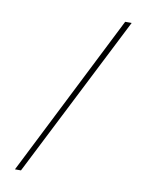

<svg xmlns="http://www.w3.org/2000/svg" viewBox="-78 -687 601 787"><g transform="rotate(10 222.0 -293.0)"><path d="M39 44 379 -630H406L64 44Z"/></g></svg>

Font: Smooch Sans Thin Light
Style: Regular
Weight: 300
Version: Version 1.010